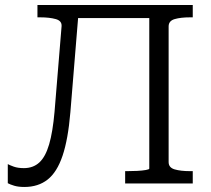

<svg xmlns="http://www.w3.org/2000/svg" viewBox="-20 -730 839 764"><path d="M244 -710H622V-658H244ZM478 0V-49H487Q506 -49 526 -50Q546 -51 560 -53.5Q574 -56 574 -59V-710H747V-661H736Q699 -661 675 -654Q651 -647 651 -625V-85Q651 -63 675 -56Q699 -49 736 -49H747V0ZM197 -285 225 -625Q227 -647 202 -654Q177 -661 140 -661H129V-710H295L260 -283Q251 -176 229 -110.5Q207 -45 169.5 -15.5Q132 14 77 14Q53 14 36.5 9Q20 4 11 -1V-77Q18 -73 34.5 -67Q51 -61 75 -61Q112 -61 136.5 -83.5Q161 -106 175.5 -155.5Q190 -205 197 -285Z"/></svg>

Font: Roboto Serif Light
Style: Regular
Weight: 300
Designer: Greg Gazdowicz
Foundry: Commercial Type
Version: Version 1.008